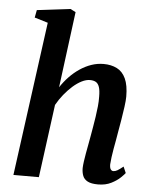

<svg xmlns="http://www.w3.org/2000/svg" viewBox="-57 -864 731 921"><g transform="rotate(5 309.0 -403.5)"><path d="M449.5 10Q417 10 399.5 0.8Q382 -8.5 375.8 -24.8Q369.5 -41 369.5 -62Q370 -75.5 372.5 -93.8Q375 -112 378.8 -133.2Q382.5 -154.5 386.8 -176.5Q391 -198.5 394.5 -219Q398 -239.5 402.2 -263.5Q406.5 -287.5 410.2 -313Q414 -338.5 416.5 -363.2Q419 -388 418.5 -409.5Q418.5 -440 413 -456.2Q407.5 -472.5 396.5 -479Q385.5 -485.5 368 -485.5Q349.5 -485.5 328.5 -475Q307.5 -464.5 286.2 -445.8Q265 -427 245.5 -403Q226 -379 211 -352L164 0H41.5L142 -741.5L77.5 -761L84.5 -797.5L245 -817L270.5 -804L223 -438Q241 -465.5 263.5 -489Q286 -512.5 312.2 -530.2Q338.5 -548 367.2 -558Q396 -568 426.5 -568Q463 -568 490.5 -554.2Q518 -540.5 533 -508.2Q548 -476 548 -421.5Q548 -403 543.8 -372Q539.5 -341 534 -307.5Q528.5 -274 523.5 -247Q520.5 -228.5 516.8 -207.5Q513 -186.5 509.2 -165.8Q505.5 -145 503 -125.8Q500.5 -106.5 499.5 -91Q499.5 -73.5 504.8 -66.8Q510 -60 517 -60Q526.5 -60 536.8 -66Q547 -72 564.5 -86L577.5 -56Q573 -49.5 556.5 -33.5Q540 -17.5 513 -3.8Q486 10 449.5 10Z"/></g></svg>

Font: Merriweather Light 18pt SemiBold
Style: Italic
Weight: 600
Italic angle: -7.8°
Version: Version 2.101